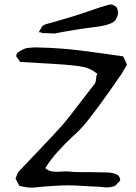

<svg xmlns="http://www.w3.org/2000/svg" viewBox="-20 -861 612 865"><path d="M225 -710Q192 -712 170 -712Q161 -718 154 -715Q163 -731 167.5 -738.5Q172 -746 179 -749Q186 -752 201 -756Q310 -786 375 -809Q440 -832 472 -840Q483 -843 494 -836Q509 -831 511 -810Q515 -796 501 -772Q488 -749 406 -739Q323 -729 225 -710ZM184 -21Q159 -18 131 -16Q103 -14 67 -24L50 -56Q53 -64 56.5 -73.5Q60 -83 66 -90Q113 -140 162.5 -191.5Q212 -243 259 -295Q273 -311 293 -336.5Q313 -362 334.5 -390Q356 -418 375.5 -443.5Q395 -469 408 -485Q412 -493 413 -507.5Q414 -522 418 -529Q403 -540 390.5 -547Q378 -554 359.5 -558.5Q341 -563 307.5 -566.5Q274 -570 217 -573.5Q160 -577 71 -582L53 -607Q54 -621 61 -625.5Q68 -630 81 -637Q86 -639 91.5 -641.5Q97 -644 104 -645Q117 -646 130 -647Q143 -648 155 -647Q252 -645 346.5 -633Q441 -621 535 -607L552 -570Q543 -555 534.5 -539.5Q526 -524 515 -510Q506 -497 491.5 -476Q477 -455 460 -431.5Q443 -408 428 -387Q413 -366 403 -354Q382 -325 358 -297Q334 -269 306 -245Q274 -215 240 -177.5Q206 -140 184 -103Q200 -90 218.5 -88Q237 -86 256.5 -88Q276 -90 293 -88Q322 -85 352 -85.5Q382 -86 411 -85Q437 -84 463 -84Q489 -84 512 -72Q526 -53 519.5 -45.5Q513 -38 499 -24Q473 -14 447 -17.5Q421 -21 395 -21Q369 -22 342.5 -24Q316 -26 289 -26Q264 -26 237.5 -24.5Q211 -23 184 -21Z"/></svg>

Font: Mynerve
Style: Regular
Weight: 400
Designer: Carolina Short
Foundry: Carolina Short
Version: Version 1.000; ttfautohint (v1.8.4.7-5d5b)